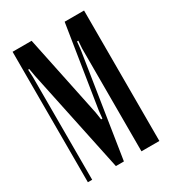

<svg xmlns="http://www.w3.org/2000/svg" viewBox="-171 -795 804 891"><g transform="rotate(-30 231.0 -349.5)"><path d="M419 0H323V-551L326 -591H319L315 -551L229 0H186L70 -551L63 -591H57L59 -551V0H36V-699H138L229 -262L235 -222H242L246 -262L315 -699H419Z"/></g></svg>

Font: Moniqa Narrow Heading
Style: Bold
Weight: 700
Width: 4
Designer: Rajesh Rajput
Foundry: Rajesh Rajput
Version: Version 1.000